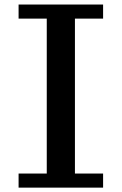

<svg xmlns="http://www.w3.org/2000/svg" viewBox="-20 -817 540 852"><path d="M62.5 15.6V-46.9H187.5V-734.4H62.5V-796.9H437.5V-734.4H312.5V-46.9H437.5V15.6Z"/></svg>

Font: KH Dot Dougenzaka 16
Style: Regular
Weight: 400
Designer: Original version for X68000 by Keitarou Hiraki (http://hp.vector.co.jp/authors/VA000874/) / TrueType conversion by Homem
Version: Version 1.00.20150527